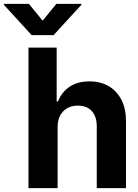

<svg xmlns="http://www.w3.org/2000/svg" viewBox="-103 -974 716 994"><path d="M195.3 -315.4V0H44.4V-727.5H190.4V-448.7H197.3Q216.3 -498 258.1 -525.4Q299.8 -552.7 360.4 -552.7Q416.5 -552.7 459.5 -528.3Q502.4 -502.9 525.9 -456.8Q549.3 -410.6 549.3 -347.2V0H397.9V-320.3Q397.9 -370.6 372.3 -398.9Q346.7 -427.2 300.3 -427.2Q252.4 -427.2 223.9 -397.2Q195.3 -367.2 195.3 -315.4ZM-82.5 -954.1H46.4L117.7 -867.2L189 -954.1H317.9V-948.7L174.3 -792H61L-82.5 -948.7Z"/></svg>

Font: Inter Tight Stencil
Style: Bold
Weight: 700
Designer: Rasmus Andersson
Foundry: rsms
Version: Version 3.004;Glyphs 3.1.2 (3151)